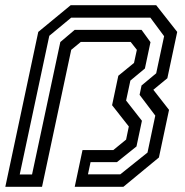

<svg xmlns="http://www.w3.org/2000/svg" viewBox="-40 -720 712 740"><path d="M-19.5 0 107.5 -597 232.5 -700H562L643 -597L605 -418.5L551 -374L611.5 -296.5L572.5 -113L435.5 0H248L278 -141.5H396.5L446 -182L456.5 -232.5L392 -314.5L416 -428L476.5 -477.5L487.5 -528L463.5 -558.5H271.5L234.5 -528L122 0ZM36 -47.5H83.5L192.5 -558L248 -605H505.5L540 -557.5L518.5 -456L462.5 -409.5L446 -332.5L507 -254.5L486 -155.5L410.5 -95H309L299 -48H423.5L528.5 -132L558.5 -274.5L498 -354.5L505.5 -390.5L562 -437.5L592.5 -580.5L539.5 -652H234.5L150 -582Z"/></svg>

Font: Tourney Thin Medium
Style: Italic
Weight: 500
Italic angle: -12°
Version: Version 1.015